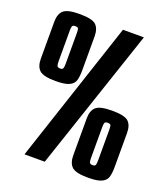

<svg xmlns="http://www.w3.org/2000/svg" viewBox="-121 -730 717 819"><g transform="rotate(20 237.0 -321.0)"><path d="M84 0 297 -643H392L176 0ZM101 -339Q46 -339 28 -355.5Q10 -372 10 -407V-575Q10 -610 28 -626.5Q46 -643 101 -643Q158 -643 175.5 -626.5Q193 -610 193 -575V-420Q193 -394 188 -376Q183 -358 163.5 -348.5Q144 -339 101 -339ZM102 -396Q112 -396 114.5 -402Q117 -408 117 -424V-563Q117 -576 115 -582Q113 -588 101 -588Q89 -588 87 -581Q85 -574 85 -563V-423Q85 -409 87.5 -402.5Q90 -396 102 -396ZM372 1Q317 1 299 -15.5Q281 -32 281 -67V-235Q281 -270 299 -286.5Q317 -303 372 -303Q429 -303 446.5 -286.5Q464 -270 464 -235V-80Q464 -54 459 -36Q454 -18 434.5 -8.5Q415 1 372 1ZM373 -56Q383 -56 385.5 -62Q388 -68 388 -84V-223Q388 -236 386 -242Q384 -248 372 -248Q360 -248 358 -241Q356 -234 356 -223V-83Q356 -69 358.5 -62.5Q361 -56 373 -56Z"/></g></svg>

Font: New Amsterdam
Style: Regular
Weight: 400
Designer: Vladimir Nikolic
Foundry: Vladimir Nikolic
Version: Version 1.000; ttfautohint (v1.8.4.7-5d5b)